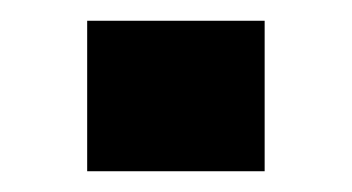

<svg xmlns="http://www.w3.org/2000/svg" viewBox="-20 -392 339 185"><path d="M64 -227V-372H235V-227Z"/></svg>

Font: Saira
Style: Bold
Weight: 700
Designer: Hector Gatti with collaboration of the Omnibus-Type team
Foundry: Omnibus-Type
Version: Version 1.100; ttfautohint (v1.8.3)